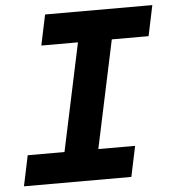

<svg xmlns="http://www.w3.org/2000/svg" viewBox="-51 -757 723 805"><g transform="rotate(-5 310.0 -355.0)"><path d="M17.4 0 44.4 -128.4H199.2L295.6 -581.6H141.4L168.4 -710H619.8L592.8 -581.6H438L341.6 -128.4H496.4L469.4 0Z"/></g></svg>

Font: Geist Mono
Style: Italic
Weight: 400
Italic angle: -12°
Monospace: yes
Designer: Basement.studio, Andrés Briganti, Mateo Zaragoza
Foundry: Basement.studio, Vercel, Andrés Briganti, Guido Ferreyra, Mateo Zaragoza
Version: Version 1.500